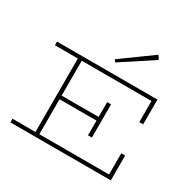

<svg xmlns="http://www.w3.org/2000/svg" viewBox="-202 -1193 1430 1412"><g transform="rotate(30 512.5 -487.5)"><path d="M57 0V-31H877V-211H910V0ZM252 -18V-669H285V-18ZM281 -328V-359H615V-328ZM599 -203V-485H632V-203ZM877 -476V-655H57V-686H910V-476ZM504 -767 490 -786 751 -975 773 -943Z"/></g></svg>

Font: BioRhyme SemiExpanded ExtraLight
Style: Regular
Weight: 250
Width: 6
Designer: Aoife Mooney
Foundry: Aoife Mooney Type
Version: Version 1.600;gftools[0.9.33]